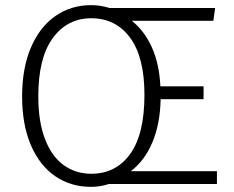

<svg xmlns="http://www.w3.org/2000/svg" viewBox="-20 -716 910 747"><path d="M824 0H403Q370 11 334 11Q256 11 195.5 -30Q135 -71 100.5 -150.5Q66 -230 66 -341Q66 -451 100.5 -531.5Q135 -612 196 -654Q257 -696 334 -696Q371 -696 406 -685H817L810 -635H493Q542 -596 571 -531.5Q600 -467 604 -380H772V-330H605Q603 -234 573 -162.5Q543 -91 489 -50H824ZM335 -40Q431 -40 486.5 -117Q542 -194 542 -347Q542 -494 486 -569.5Q430 -645 335 -645Q242 -645 185.5 -568Q129 -491 129 -341Q129 -242 155.5 -174Q182 -106 228.5 -73Q275 -40 335 -40Z"/></svg>

Font: Statis Sans Light
Style: Regular
Weight: 300
Designer: bBox Type GmbH
Foundry: bBox Type GmbH
Version: Version 1.000